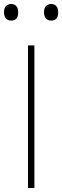

<svg xmlns="http://www.w3.org/2000/svg" viewBox="-30 -940 311 960"><path d="M110 0V-713H142V0ZM225 -837Q210 -837 200 -847.5Q190 -858 190 -878Q190 -900 200.2 -910Q210.5 -920 226 -920Q242 -920 251.5 -909.5Q261 -899 261 -878Q261 -837 225 -837ZM25 -837Q10 -837 0 -847.5Q-10 -858 -10 -878Q-10 -900 0.2 -910Q10.5 -920 26 -920Q42 -920 51.5 -909.5Q61 -899 61 -878Q61 -837 25 -837Z"/></svg>

Font: Heraclito Thin
Style: Regular
Weight: 100
Designer: Kostas Bartsokas (font) & Cristiano Sobral (main changes)
Foundry: Kostas Bartsokas (font) & Cristiano Sobral (main changes)
Version: Version 1.00;July 8, 2020;FontCreator 13.0.0.2655 64-bit